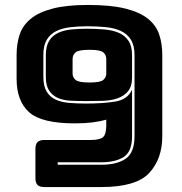

<svg xmlns="http://www.w3.org/2000/svg" viewBox="-20 -755 733 775"><path d="M389 0H159Q140 0 131.5 -8.5Q123 -17 123 -36V-154Q123 -173 131.5 -181.5Q140 -190 159 -190H346Q383 -190 396 -201.5Q409 -213 409 -250V-272Q385 -265 353.5 -261Q322 -257 282 -257Q147 -257 97 -302.5Q47 -348 47 -437V-533Q47 -579 59.5 -616Q72 -653 104.5 -679.5Q137 -706 193 -720.5Q249 -735 335 -735Q427 -735 485.5 -720.5Q544 -706 577 -679.5Q610 -653 622.5 -616Q635 -579 635 -533V-205Q635 -114 582.5 -57Q530 0 389 0ZM213 -90H389Q452 -90 487.5 -114.5Q523 -139 523 -205V-533Q523 -571 508.5 -594.5Q494 -618 468 -630Q442 -642 407 -645.5Q372 -649 332 -649Q295 -649 262.5 -645Q230 -641 206 -629Q182 -617 168.5 -594Q155 -571 155 -533V-445Q155 -407 168.5 -385Q182 -363 205.5 -352.5Q229 -342 260.5 -339.5Q292 -337 329 -337Q395 -337 445 -345Q495 -353 513 -393V-205Q513 -143 479.5 -121.5Q446 -100 389 -100H213ZM329 -347Q296 -347 266 -348.5Q236 -350 214 -359.5Q192 -369 178.5 -389Q165 -409 165 -445V-533Q165 -568 178 -589.5Q191 -611 214 -622Q237 -633 267.5 -636Q298 -639 332 -639Q369 -639 402 -636Q435 -633 459.5 -622.5Q484 -612 498.5 -590.5Q513 -569 513 -533V-442Q513 -406 496.5 -386.5Q480 -367 454 -358Q428 -349 395 -348Q362 -347 329 -347ZM409 -458V-517Q409 -533 397 -543.5Q385 -554 342 -554Q297 -554 285 -543.5Q273 -533 273 -517V-458Q273 -443 285 -432.5Q297 -422 342 -422Q385 -422 397 -432.5Q409 -443 409 -458Z"/></svg>

Font: Bungee Inline
Style: Regular
Weight: 400
Version: Version 1.000;PS 1.0;hotconv 1.0.72;makeotf.lib2.5.5900